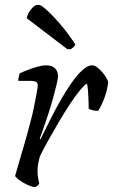

<svg xmlns="http://www.w3.org/2000/svg" viewBox="-20 -768 464 788"><path d="M124 0Q116 0 103 -5Q90 -10 77 -17.5Q64 -25 54 -33Q44 -41 42 -46Q46 -61 55.5 -93Q65 -125 78 -169.5Q91 -214 104 -264Q113 -296 119.5 -329Q126 -362 130.5 -386Q135 -410 135 -417Q135 -428 128 -432Q121 -436 108 -436H55Q55 -444 57 -452.5Q59 -461 61 -467Q78 -475 98 -482.5Q118 -490 137 -495Q156 -500 169 -500Q193 -500 205.5 -488Q218 -476 218 -454Q218 -445 212.5 -422Q207 -399 198.5 -368Q190 -337 179.5 -304Q169 -271 159 -243Q149 -215 143 -199L146 -196Q163 -230 183.5 -271.5Q204 -313 227 -353.5Q250 -394 273 -427Q296 -460 318 -480Q340 -500 358 -500Q368 -500 379 -491.5Q390 -483 400 -471.5Q410 -460 416.5 -448.5Q423 -437 424 -431Q420 -396 408.5 -366Q397 -336 383 -313Q371 -313 360.5 -315.5Q350 -318 344 -322Q344 -331 343.5 -350.5Q343 -370 341.5 -391.5Q340 -413 337 -425Q328 -421 309.5 -399Q291 -377 268.5 -343Q246 -309 223 -270Q200 -231 179 -193.5Q158 -156 144 -127Q140 -113 137 -97.5Q134 -82 134 -66Q134 -53 136 -40Q138 -27 141 -14Q139 -11 135.5 -7.5Q132 -4 124 0ZM267 -565 99 -693Q100 -707 108.5 -719.5Q117 -732 127 -740Q137 -748 141 -748Q148 -748 170.5 -728Q193 -708 224.5 -672Q256 -636 289 -586Q288 -580 280.5 -573.5Q273 -567 267 -565ZM258 -565 90 -693Q92 -706 99.5 -718.5Q107 -731 116.5 -739.5Q126 -748 133 -748Q140 -748 161.5 -727.5Q183 -707 214.5 -670.5Q246 -634 280 -586Q279 -583 272.5 -575.5Q266 -568 258 -565Z"/></svg>

Font: Texturina Medium 12pt Light
Style: Italic
Weight: 300
Italic angle: -11°
Version: Version 1.002